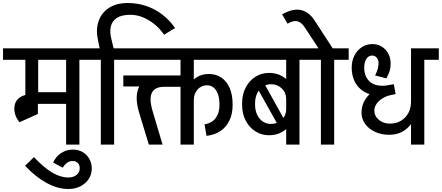

<svg xmlns="http://www.w3.org/2000/svg" viewBox="-45 -958 2927 1272"><path d="M-25 -562V-638H358V-562ZM123 -302V-630H208V-302ZM154 -180V-320H206V-203ZM159 -270V-347H412V-270ZM50 -237Q50 -284 81.5 -309Q113 -334 172 -334V-280Q147 -280 134.5 -268.5Q122 -257 122 -237ZM84 -148Q50 -191 50 -237H122Q122 -216 149 -181ZM84 -148 104 -294H172V-188ZM393 0V-626H481V0ZM297 -562V-638H577V-562Z M410 294Q339 295 264.5 254.5Q190 214 121 140L180 83Q245 152 300.5 185Q356 218 410 218ZM410 294V218Q442 217 462.5 200.5Q483 184 483 159H563Q563 197 543 227.5Q523 258 488 276Q453 294 410 294ZM371 153 307 119Q326 77 361.5 55Q397 33 438 33L436 109Q417 108 400 120Q383 132 371 153ZM563 159H483Q484 136 470.5 122Q457 108 436 109L438 33Q474 33 502.5 49.5Q531 66 547 95Q563 124 563 159Z M1042 -728Q1013 -770 976.5 -799Q940 -828 900 -844Q860 -860 819 -860L801 -938Q867 -938 925 -918Q983 -898 1031 -861Q1079 -824 1115 -772ZM619 -620 604 -692 692 -703 712 -620ZM604 -692Q589 -762 608 -817.5Q627 -873 676.5 -905.5Q726 -938 801 -938L819 -860Q761 -860 729.5 -839.5Q698 -819 689.5 -783.5Q681 -748 692 -703ZM623 0V-626H711V0ZM527 -562V-638H807V-562Z M1113 -562V-638H1542V-562ZM1409 -268Q1409 -326 1386.5 -359.5Q1364 -393 1326 -393L1338 -468Q1386 -468 1421.5 -444Q1457 -420 1476.5 -375Q1496 -330 1496 -268ZM1181 -296Q1181 -345 1201.5 -384Q1222 -423 1257 -445.5Q1292 -468 1338 -468L1326 -393Q1289 -393 1264 -365Q1239 -337 1239 -296ZM1409 -261V-268H1496V-261ZM1323 -58 1310 -134Q1359 -142 1384 -176Q1409 -210 1409 -261H1496Q1496 -203 1475 -159.5Q1454 -116 1415.5 -90Q1377 -64 1323 -58ZM876 -214Q842 -329 882.5 -393.5Q923 -458 1029 -458H1082L1096 -383H1043Q1012 -383 992 -373.5Q972 -364 962 -345Q952 -326 952.5 -297Q953 -268 964 -229ZM941 0 876 -214 964 -229 1032 0ZM1081 -383V-458H1164V-383ZM772 -562V-638H1215V-562ZM772 -385V-458H1146V-385ZM738 -562V-638H1184V-562ZM1151 0V-626H1239V0ZM1055 -562V-638H1335V-562Z M1851 -233V-304H1909V-233ZM1817 -93 1637 -415 1681 -449 1860 -127ZM1492 -562V-638H1871V-562ZM1559 -261V-276H1645V-261ZM1645 -275H1559Q1559 -332 1582.5 -377.5Q1606 -423 1646.5 -449Q1687 -475 1738 -475L1750 -400Q1720 -400 1696 -383.5Q1672 -367 1658.5 -339Q1645 -311 1645 -275ZM1909 -302H1851Q1851 -344 1822 -372Q1793 -400 1750 -400L1738 -475Q1787 -475 1825.5 -452.5Q1864 -430 1886.5 -391Q1909 -352 1909 -302ZM1645 -262Q1645 -227 1658.5 -198Q1672 -169 1696 -153Q1720 -137 1750 -137L1738 -62Q1687 -62 1646.5 -88Q1606 -114 1582.5 -159.5Q1559 -205 1559 -262ZM1909 -234Q1909 -185 1886.5 -146Q1864 -107 1825.5 -84.5Q1787 -62 1738 -62L1750 -137Q1793 -137 1822 -165Q1851 -193 1851 -234ZM1851 0V-626H1939V0ZM1755 -562V-638H2035V-562Z M2081 0V-626H2169V0ZM1985 -562V-638H2265V-562ZM2065 -638 1975 -775 2040 -821 2159 -638ZM1975 -775Q1953 -810 1925.5 -817Q1898 -824 1860 -801L1824 -863Q1895 -903 1948.5 -891.5Q2002 -880 2040 -821Z M2678 0V-638H2766V0ZM2704 -562V-638H2862V-562ZM2493 -326Q2446 -322 2408 -333Q2370 -344 2342 -369Q2314 -394 2299.5 -430Q2285 -466 2285 -510H2368Q2368 -479 2378 -455Q2388 -431 2408 -414.5Q2428 -398 2457.5 -392.5Q2487 -387 2525 -393V-331ZM2534 -65Q2481 -65 2439.5 -84.5Q2398 -104 2374 -137Q2350 -170 2350 -212L2435 -226Q2435 -189 2465 -164Q2495 -139 2539 -139ZM2350 -212Q2350 -259 2374.5 -298.5Q2399 -338 2441 -362.5Q2483 -387 2536 -390L2552 -330Q2519 -324 2492 -308Q2465 -292 2450 -270.5Q2435 -249 2435 -226ZM2534 -65 2539 -139Q2580 -139 2611.5 -158Q2643 -177 2660.5 -209.5Q2678 -242 2678 -284H2724Q2724 -221 2700 -171.5Q2676 -122 2633.5 -93.5Q2591 -65 2534 -65ZM2522 -323V-393L2564 -400L2576 -335ZM2368 -510H2285Q2285 -555 2303 -590Q2321 -625 2352 -645.5Q2383 -666 2422 -666L2421 -590Q2397 -590 2382.5 -568.5Q2368 -547 2368 -510ZM2515 -439 2440 -458Q2454 -487 2458.5 -505.5Q2463 -524 2463 -540L2543 -538Q2543 -511 2537.5 -491Q2532 -471 2515 -439ZM2543 -538 2463 -540Q2463 -561 2451 -575.5Q2439 -590 2421 -590L2422 -666Q2457 -666 2484.5 -649Q2512 -632 2527.5 -603Q2543 -574 2543 -538Z"/></svg>

Font: Akshar Light
Style: Regular
Weight: 400
Version: Version 1.100